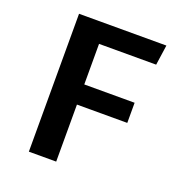

<svg xmlns="http://www.w3.org/2000/svg" viewBox="-128 -818 872 928"><g transform="rotate(20 307.5 -354.5)"><path d="M262.1 -605.6V-396.9H521V-293.3H262.1V0H121.5V-709.2H570.8L555.9 -605.6Z"/></g></svg>

Font: Fira Code SemiBold
Style: Regular
Weight: 600
Designer: Carrois Corporate, Edenspiekermann AG, Nikita Prokopov
Foundry: Carrois Corporate, Edenspiekermann AG, Nikita Prokopov
Version: Version 6.002